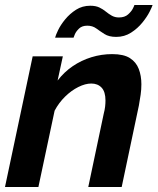

<svg xmlns="http://www.w3.org/2000/svg" viewBox="-24 -750 632 770"><path d="M107 -524H228L207 -427Q233 -461 267.5 -484.5Q302 -508 342.5 -520.5Q383 -533 426 -533Q472 -533 497 -517Q522 -501 532.5 -473.5Q543 -446 543 -412Q543 -391 540 -370Q537 -349 533 -327L464 0H330L392 -294Q396 -309 397.5 -322Q399 -335 399 -347Q399 -382 383.5 -398.5Q368 -415 342 -415Q318 -415 290 -401Q262 -387 237 -362.5Q212 -338 195 -306L130 0H-4ZM442 -602Q413 -602 395 -613.5Q377 -625 362 -636Q347 -647 326 -647Q305 -647 293 -635.5Q281 -624 276 -612Q271 -600 271 -599H197Q199 -608 209 -629Q219 -650 237.5 -672.5Q256 -695 281 -711Q306 -727 338 -727Q360 -727 374.5 -720Q389 -713 400.5 -703.5Q412 -694 424.5 -687Q437 -680 453 -680Q476 -680 489.5 -692Q503 -704 509 -716Q515 -728 515 -730H588Q586 -723 576 -703Q566 -683 547 -659.5Q528 -636 501.5 -619Q475 -602 442 -602Z"/></svg>

Font: Raleway Thin
Style: Bold Italic
Weight: 700
Italic angle: -12°
Version: Version 4.026